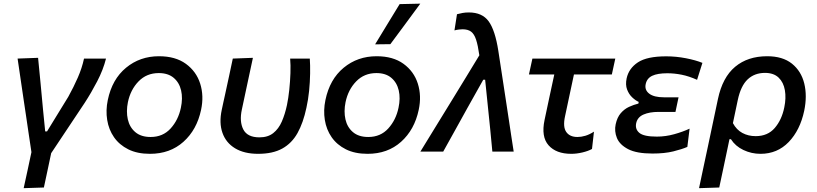

<svg xmlns="http://www.w3.org/2000/svg" viewBox="-20 -810 4368 1026"><path d="M106.5 195.5Q117 148 127.2 100.5Q137.5 53 148 3Q140.5 -45.5 133.5 -93.8Q126.5 -142 119.5 -189L106.5 -276Q98.5 -331 90.2 -386.8Q82 -442.5 74 -497L183.5 -501Q189.5 -438.5 196.8 -364.8Q204 -291 210 -223.5L221.5 -108H231.5Q260.5 -155 288.5 -201Q316.5 -247 345 -293Q374 -345.5 396 -395.8Q418 -446 429 -497H546.5Q531.5 -437 499.5 -375.5Q467.5 -314 433 -261Q388.5 -194 343.2 -126.2Q298 -58.5 253.5 8.5Q243 57.5 233.8 101.5Q224.5 145.5 214.5 192Z M781.5 12Q713.5 12 665.5 -12Q617.5 -36 589.2 -76.8Q561 -117.5 552.8 -169Q544.5 -220.5 556 -275.5Q579 -386.5 653.5 -448Q728 -509.5 829.5 -509.5Q917.5 -509.5 973.2 -469Q1029 -428.5 1049.8 -363Q1070.5 -297.5 1054.5 -223Q1032 -116.5 960.2 -52.2Q888.5 12 781.5 12ZM785 -78Q850.5 -78 891.8 -123.5Q933 -169 946.5 -234Q957.5 -284.5 947.8 -326.8Q938 -369 908 -394.2Q878 -419.5 828.5 -419.5Q763.5 -419.5 720.5 -375.2Q677.5 -331 663.5 -264Q653.5 -214.5 663 -172.2Q672.5 -130 703 -104Q733.5 -78 785 -78Z M1359.5 12Q1285 12 1236.2 -17.5Q1187.5 -47 1168.8 -100Q1150 -153 1165 -223Q1169.5 -244.5 1173.5 -262.8Q1177.5 -281 1181.5 -299Q1194 -356.5 1204 -402.8Q1214 -449 1224 -497L1331.5 -501Q1313.5 -417 1298.2 -345.5Q1283 -274 1272.5 -225Q1258.5 -160.5 1280.2 -118.2Q1302 -76 1366.5 -76Q1411.5 -76 1440.2 -98.8Q1469 -121.5 1486 -160.5Q1503 -199.5 1513.5 -249Q1521 -285 1525.8 -330Q1530.5 -375 1532 -419Q1533.5 -463 1530.5 -497H1635.5Q1638 -462 1637.2 -417Q1636.5 -372 1631.8 -324.5Q1627 -277 1617.5 -234.5Q1600.5 -154 1570 -99.2Q1539.5 -44.5 1488.5 -16.2Q1437.5 12 1359.5 12Z M1944.5 12Q1876.5 12 1828.5 -12Q1780.5 -36 1752.2 -76.8Q1724 -117.5 1715.8 -169Q1707.5 -220.5 1719 -275.5Q1742 -386.5 1816.5 -448Q1891 -509.5 1992.5 -509.5Q2080.5 -509.5 2136.2 -469Q2192 -428.5 2212.8 -363Q2233.5 -297.5 2217.5 -223Q2195 -116.5 2123.2 -52.2Q2051.5 12 1944.5 12ZM1948 -78Q2013.5 -78 2054.8 -123.5Q2096 -169 2109.5 -234Q2120.5 -284.5 2110.8 -326.8Q2101 -369 2071 -394.2Q2041 -419.5 1991.5 -419.5Q1926.5 -419.5 1883.5 -375.2Q1840.5 -331 1826.5 -264Q1816.5 -214.5 1826 -172.2Q1835.5 -130 1866 -104Q1896.5 -78 1948 -78ZM1984.5 -573Q2017.5 -627.5 2050.2 -681Q2083 -734.5 2115.5 -788L2226 -790.5Q2185.5 -735 2145.5 -681.2Q2105.5 -627.5 2066 -574Z M2226.5 0Q2268 -67.5 2312.5 -140.2Q2357 -213 2399 -281Q2433 -336.5 2470 -397Q2507 -457.5 2541.5 -514.5Q2534 -568 2524 -598.2Q2514 -628.5 2497.2 -641Q2480.5 -653.5 2451.5 -653.5Q2445.5 -653.5 2433 -652.2Q2420.5 -651 2408.5 -647.5L2422 -734Q2437 -738 2452.2 -740.8Q2467.5 -743.5 2485.5 -743.5Q2557 -743.5 2591.5 -695.8Q2626 -648 2643 -538L2682.5 -279.5Q2692.5 -214.5 2699.5 -167.5Q2706.5 -120.5 2712.5 -81Q2718.5 -41.5 2725 0H2611Q2605.5 -58 2599.8 -117.5Q2594 -177 2588 -232L2572.5 -384H2562.5L2477.5 -232.5Q2444.5 -172.5 2412 -114.2Q2379.5 -56 2348.5 0Z M3032.5 12Q2952 12 2911.5 -33.5Q2871 -79 2890 -169Q2903.5 -233 2916 -291.5Q2928.5 -350 2942 -412H2806.5L2825 -497H3268L3249.5 -412H3047Q3035 -356 3023.2 -300.5Q3011.5 -245 2999.5 -189Q2987 -132 3005.8 -105Q3024.5 -78 3066 -78Q3086 -78 3108 -84.5Q3130 -91 3154 -106.5L3143.5 -14Q3124 -3 3092.8 4.5Q3061.5 12 3032.5 12Z M3466.5 10.5Q3381.5 10.5 3336.2 -13.2Q3291 -37 3276.5 -73Q3262 -109 3270 -146Q3278 -183 3297.2 -205.2Q3316.5 -227.5 3341.5 -239Q3366.5 -250.5 3391.5 -256.5L3393 -265.5Q3376 -273 3358.2 -289.8Q3340.5 -306.5 3331 -331.8Q3321.5 -357 3328.5 -391Q3340 -444.5 3388.8 -476.8Q3437.5 -509 3540 -509Q3592.5 -509 3645.2 -498.8Q3698 -488.5 3733.5 -474L3705 -383.5Q3661.5 -403 3622.2 -410.8Q3583 -418.5 3546 -418.5Q3493.5 -418.5 3465.2 -405Q3437 -391.5 3430.5 -361Q3423.5 -329.5 3449 -309.8Q3474.5 -290 3528 -290H3606L3589.5 -212H3498.5Q3451 -212 3418.8 -198Q3386.5 -184 3379.5 -151.5Q3373 -119.5 3396.8 -99.8Q3420.5 -80 3490 -80Q3537 -80 3582.8 -92.8Q3628.5 -105.5 3665 -122.5L3653 -25Q3624.5 -12.5 3578 -1Q3531.5 10.5 3466.5 10.5Z M3715.5 195.5Q3727 141 3738.2 88.2Q3749.5 35.5 3762.5 -25.5L3816.5 -281Q3841 -397 3908.5 -453.2Q3976 -509.5 4079.5 -509.5Q4162.5 -509.5 4212 -469.8Q4261.5 -430 4277.8 -363.8Q4294 -297.5 4277.5 -218Q4255.5 -114.5 4194.8 -51.2Q4134 12 4044 12Q3995.5 12 3952.5 -8.5Q3909.5 -29 3886 -66H3878L3868.5 -20.5Q3856.5 37 3845.8 87.2Q3835 137.5 3823.5 192ZM4018 -82.5Q4082.5 -82.5 4120 -126Q4157.5 -169.5 4171 -236Q4181.5 -286 4174.2 -328Q4167 -370 4140.8 -395.2Q4114.5 -420.5 4068 -420.5Q4012 -420.5 3975.2 -385.8Q3938.5 -351 3922.5 -275.5L3896.5 -152Q3915.5 -116.5 3947 -99.5Q3978.5 -82.5 4018 -82.5Z"/></svg>

Font: Commissioner Medium
Style: Italic
Weight: 500
Italic angle: -12°
Designer: Kostas Bartsokas
Foundry: Kostas Bartsokas
Version: Version 1.000; ttfautohint (v1.8.3)